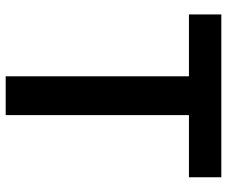

<svg xmlns="http://www.w3.org/2000/svg" viewBox="-80 -698 779 658"><g transform="rotate(90 309.0 -369.5)"><path d="M242 0V-628H30V-739H588V-628H375V0Z"/></g></svg>

Font: Noto Sans HK SemiBold
Style: Regular
Weight: 600
Version: Version 2.004-H2;hotconv 1.0.118;makeotfexe 2.5.65603